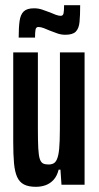

<svg xmlns="http://www.w3.org/2000/svg" viewBox="-20 -712 380 740"><path d="M118 8Q90 8 72.5 -1Q55 -10 46 -30Q37 -50 34 -83Q31 -116 31 -165V-510H126V-217Q126 -169 127.5 -140.5Q129 -112 133.5 -99Q138 -86 146 -82Q154 -78 167 -78Q183 -78 191.5 -86Q200 -94 204.5 -114.5Q209 -135 210 -170.5Q211 -206 211 -261V-510H306V0H217L213 -58H206Q200 -34 187 -19.5Q174 -5 156.5 1.5Q139 8 118 8ZM52 -567Q52 -606 55.5 -631Q59 -656 71.5 -668Q84 -680 111 -680Q128 -680 142.5 -675Q157 -670 173 -664Q184 -659 195 -655Q206 -651 214 -651Q223 -651 225 -661Q227 -671 227 -692H289Q289 -652 286.5 -627Q284 -602 272 -590Q260 -578 232 -578Q216 -578 201.5 -583Q187 -588 172 -594Q161 -599 149 -603.5Q137 -608 128 -608Q119 -608 117 -598Q115 -588 115 -567Z"/></svg>

Font: Saira UltraCondensed
Style: Bold
Weight: 700
Width: 1
Designer: Hector Gatti with collaboration of the Omnibus-Type team
Foundry: Omnibus-Type
Version: Version 1.101